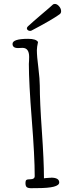

<svg xmlns="http://www.w3.org/2000/svg" viewBox="-20 -970 408 994"><path d="M119.1 -823.2Q119.1 -817.9 124 -814Q128.9 -810.1 135.3 -810.1Q140.1 -810.1 143.6 -812Q249 -867.2 289.1 -896.5Q296.4 -901.9 296.4 -912.1Q296.4 -925.3 285.9 -937.5Q275.4 -949.7 263.7 -949.7Q260.7 -949.7 255.4 -947.8Q242.7 -935.5 196.3 -896.5Q147 -854.5 124.5 -833.5Q119.1 -828.1 119.1 -823.2ZM144.5 -351.1Q159.7 -160.2 159.7 -58.6Q159.7 -42 137.7 -42Q121.6 -42 116.7 -38.3Q111.8 -34.7 111.8 -22.9Q111.8 -6.3 118.7 -1Q125.5 4.4 143.1 4.4Q151.4 4.4 156.7 3.9H172.9Q286.6 3.9 286.6 -25.4Q286.6 -50.3 244.1 -50.3V-49.8Q236.8 -49.8 232.9 -49.3Q223.6 -48.8 217 -48.1Q210.4 -47.4 207.5 -46.9V-53.2Q207.5 -135.7 196.8 -290.5Q186 -444.3 186 -526.9Q186 -558.1 178.7 -618.7Q170.9 -677.7 170.9 -710.4Q170.9 -725.6 176.8 -752.4Q167.5 -769 125.5 -769Q44.9 -769 44.9 -742.7Q44.9 -721.2 73.2 -721.2Q80.1 -721.2 85.4 -721.7L96.2 -722.2Q130.9 -722.2 130.9 -675.3Q130.9 -664.6 130.4 -656.2L129.4 -638.7Q129.4 -542 144.5 -351.1Z"/></svg>

Font: Amatica SC
Style: Bold
Weight: 400
Designer: Vernon Adams, Ben Nathan
Foundry: newtypography
Version: Version 2.000